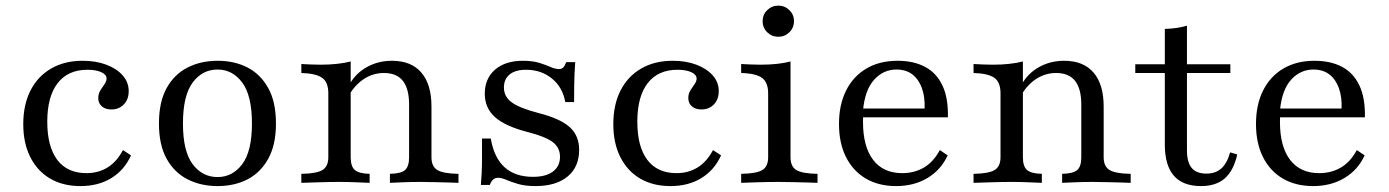

<svg xmlns="http://www.w3.org/2000/svg" viewBox="-20 -639 4854 671"><path d="M261.3 11.3Q200 11.3 155.2 -14.9Q110.5 -41.1 85.9 -89.9Q61.3 -138.7 61.3 -204.8Q61.3 -273.4 86.7 -323Q112.1 -372.6 158.9 -399.6Q205.6 -426.6 268.5 -426.6Q315.3 -426.6 351.6 -412.9Q387.9 -399.2 408.9 -375.4Q429.8 -351.6 429.8 -320.2Q429.8 -291.9 412.9 -274.2Q396 -256.5 369.4 -256.5Q348.4 -256.5 335.9 -267.3Q323.4 -278.2 323.4 -296Q323.4 -311.3 330.6 -323Q337.9 -334.7 345.2 -344.8Q352.4 -354.8 352.4 -364.5Q352.4 -378.2 333.9 -386.7Q315.3 -395.2 285.5 -395.2Q217.7 -395.2 181.5 -348.4Q145.2 -301.6 145.2 -213.7Q145.2 -126.6 180.2 -80.2Q215.3 -33.9 282.3 -33.9Q323.4 -33.9 355.6 -53.6Q387.9 -73.4 409.7 -114.5L437.9 -96Q414.5 -44.4 369 -16.5Q323.4 11.3 261.3 11.3Z M740.3 11.3Q682.3 11.3 635.9 -12.1Q589.5 -35.5 562.5 -83.9Q535.5 -132.3 535.5 -207.3Q535.5 -283.1 562.5 -331.5Q589.5 -379.8 635.9 -403.2Q682.3 -426.6 740.3 -426.6Q799.2 -426.6 844.8 -403.2Q890.3 -379.8 917.3 -331.5Q944.4 -283.1 944.4 -207.3Q944.4 -132.3 917.3 -83.9Q890.3 -35.5 844.8 -12.1Q799.2 11.3 740.3 11.3ZM740.3 -20.2Q792.7 -20.2 826.6 -65.3Q860.5 -110.5 860.5 -207.3Q860.5 -304.8 826.6 -350.4Q792.7 -396 740.3 -396Q687.1 -396 653.2 -350.4Q619.4 -304.8 619.4 -207.3Q619.4 -110.5 653.2 -65.3Q687.1 -20.2 740.3 -20.2Z M1342.7 0V-31.5Q1381.5 -32.3 1395.6 -44.8Q1409.7 -57.3 1409.7 -89.5V-273.4Q1409.7 -329 1387.9 -356.5Q1366.1 -383.9 1321.8 -383.9Q1285.5 -383.9 1254.8 -364.9Q1224.2 -346 1200.8 -308.9L1201.6 -344.4Q1223.4 -383.1 1262.5 -404.8Q1301.6 -426.6 1350 -426.6Q1416.9 -426.6 1452.4 -385.5Q1487.9 -344.4 1487.9 -266.9V-89.5Q1487.9 -57.3 1508.5 -44.8Q1529 -32.3 1582.3 -31.5V0Q1570.2 -0.8 1548 -1.2Q1525.8 -1.6 1500 -2.4Q1474.2 -3.2 1449.2 -3.2Q1417.7 -3.2 1387.9 -2Q1358.1 -0.8 1342.7 0ZM1033.1 0V-31.5Q1086.3 -32.3 1106.9 -44.8Q1127.4 -57.3 1127.4 -89.5V-312.9Q1127.4 -351.6 1106 -366.9Q1084.7 -382.3 1033.1 -383.9V-415.3Q1047.6 -414.5 1064.9 -413.7Q1082.3 -412.9 1101.6 -412.9Q1130.6 -412.9 1156.9 -415.7Q1183.1 -418.5 1205.6 -424.2V-89.5Q1205.6 -57.3 1220.2 -44.8Q1234.7 -32.3 1271.8 -31.5V0Q1251.6 -0.8 1223.4 -2Q1195.2 -3.2 1165.3 -3.2Q1132.3 -3.2 1096.4 -2Q1060.5 -0.8 1033.1 0Z M1851.6 11.3Q1814.5 11.3 1789.5 3.6Q1764.5 -4 1748.4 -10.9Q1732.3 -17.7 1720.2 -17.7Q1700.8 -17.7 1691.9 7.3H1660.5Q1662.1 -11.3 1663.3 -33.5Q1664.5 -55.6 1664.5 -85.5Q1664.5 -115.3 1664.5 -154.8H1695.2Q1706.5 -87.9 1743.5 -54.4Q1780.6 -21 1842.7 -21Q1887.9 -21 1912.5 -39.5Q1937.1 -58.1 1937.1 -91.1Q1937.1 -123.4 1911.3 -142.7Q1885.5 -162.1 1821.8 -178.2Q1744.4 -198.4 1709.3 -230.2Q1674.2 -262.1 1674.2 -311.3Q1674.2 -364.5 1710.1 -395.6Q1746 -426.6 1807.3 -426.6Q1841.1 -426.6 1864.5 -419.4Q1887.9 -412.1 1904.4 -404.8Q1921 -397.6 1933.9 -397.6Q1942.7 -397.6 1948.4 -403.2Q1954 -408.9 1958.9 -421.8H1990.3Q1988.7 -403.2 1987.9 -383.1Q1987.1 -362.9 1986.7 -338.7Q1986.3 -314.5 1986.3 -282.3H1955.6Q1946 -334.7 1908.5 -364.9Q1871 -395.2 1818.5 -395.2Q1781.5 -395.2 1761.3 -379Q1741.1 -362.9 1741.1 -333.1Q1741.1 -301.6 1768.1 -281.5Q1795.2 -261.3 1863.7 -243.5Q1938.7 -224.2 1971.4 -194.4Q2004 -164.5 2004 -115.3Q2004 -55.6 1963.7 -22.2Q1923.4 11.3 1851.6 11.3Z M2323.4 11.3Q2262.1 11.3 2217.3 -14.9Q2172.6 -41.1 2148 -89.9Q2123.4 -138.7 2123.4 -204.8Q2123.4 -273.4 2148.8 -323Q2174.2 -372.6 2221 -399.6Q2267.7 -426.6 2330.6 -426.6Q2377.4 -426.6 2413.7 -412.9Q2450 -399.2 2471 -375.4Q2491.9 -351.6 2491.9 -320.2Q2491.9 -291.9 2475 -274.2Q2458.1 -256.5 2431.5 -256.5Q2410.5 -256.5 2398 -267.3Q2385.5 -278.2 2385.5 -296Q2385.5 -311.3 2392.7 -323Q2400 -334.7 2407.3 -344.8Q2414.5 -354.8 2414.5 -364.5Q2414.5 -378.2 2396 -386.7Q2377.4 -395.2 2347.6 -395.2Q2279.8 -395.2 2243.5 -348.4Q2207.3 -301.6 2207.3 -213.7Q2207.3 -126.6 2242.3 -80.2Q2277.4 -33.9 2344.4 -33.9Q2385.5 -33.9 2417.7 -53.6Q2450 -73.4 2471.8 -114.5L2500 -96Q2476.6 -44.4 2431 -16.5Q2385.5 11.3 2323.4 11.3Z M2570.2 0V-31.5Q2622.6 -32.3 2643.5 -44.4Q2664.5 -56.5 2664.5 -89.5V-312.9Q2664.5 -350 2644 -366.1Q2623.4 -382.3 2570.2 -383.9V-415.3Q2584.7 -414.5 2602.4 -413.7Q2620.2 -412.9 2638.7 -412.9Q2668.5 -412.9 2694.8 -415.7Q2721 -418.5 2742.7 -424.2V-89.5Q2742.7 -56.5 2763.7 -44.4Q2784.7 -32.3 2837.1 -31.5V0Q2825 -0.8 2802.8 -1.2Q2780.6 -1.6 2754.4 -2.4Q2728.2 -3.2 2703.2 -3.2Q2665.3 -3.2 2627 -2Q2588.7 -0.8 2570.2 0ZM2700 -510.5Q2677.4 -510.5 2661.3 -526.2Q2645.2 -541.9 2645.2 -565.3Q2645.2 -587.9 2661.3 -603.6Q2677.4 -619.4 2700 -619.4Q2722.6 -619.4 2738.7 -603.6Q2754.8 -587.9 2754.8 -565.3Q2754.8 -541.9 2738.7 -526.2Q2722.6 -510.5 2700 -510.5Z M3112.1 11.3Q3050.8 11.3 3006 -14.9Q2961.3 -41.1 2936.7 -89.9Q2912.1 -138.7 2912.1 -205.6Q2912.1 -273.4 2937.1 -323Q2962.1 -372.6 3008.1 -399.6Q3054 -426.6 3116.9 -426.6Q3172.6 -426.6 3212.5 -405.6Q3252.4 -384.7 3273.4 -340.7Q3294.4 -296.8 3292.7 -229H2963.7L2962.9 -259.7H3211.3Q3212.9 -300 3202 -330.6Q3191.1 -361.3 3169 -378.6Q3146.8 -396 3112.9 -396Q3066.9 -396 3034.7 -360.1Q3002.4 -324.2 2996 -252.4L2997.6 -250.8Q2996.8 -241.9 2996.4 -232.7Q2996 -223.4 2996 -212.9Q2996 -126.6 3031.5 -80.2Q3066.9 -33.9 3133.1 -33.9Q3175 -33.9 3208.5 -53.2Q3241.9 -72.6 3264.5 -114.5L3291.9 -96Q3268.5 -45.2 3221.4 -16.9Q3174.2 11.3 3112.1 11.3Z M3691.9 0V-31.5Q3730.6 -32.3 3744.8 -44.8Q3758.9 -57.3 3758.9 -89.5V-273.4Q3758.9 -329 3737.1 -356.5Q3715.3 -383.9 3671 -383.9Q3634.7 -383.9 3604 -364.9Q3573.4 -346 3550 -308.9L3550.8 -344.4Q3572.6 -383.1 3611.7 -404.8Q3650.8 -426.6 3699.2 -426.6Q3766.1 -426.6 3801.6 -385.5Q3837.1 -344.4 3837.1 -266.9V-89.5Q3837.1 -57.3 3857.7 -44.8Q3878.2 -32.3 3931.5 -31.5V0Q3919.4 -0.8 3897.2 -1.2Q3875 -1.6 3849.2 -2.4Q3823.4 -3.2 3798.4 -3.2Q3766.9 -3.2 3737.1 -2Q3707.3 -0.8 3691.9 0ZM3382.3 0V-31.5Q3435.5 -32.3 3456 -44.8Q3476.6 -57.3 3476.6 -89.5V-312.9Q3476.6 -351.6 3455.2 -366.9Q3433.9 -382.3 3382.3 -383.9V-415.3Q3396.8 -414.5 3414.1 -413.7Q3431.5 -412.9 3450.8 -412.9Q3479.8 -412.9 3506 -415.7Q3532.3 -418.5 3554.8 -424.2V-89.5Q3554.8 -57.3 3569.4 -44.8Q3583.9 -32.3 3621 -31.5V0Q3600.8 -0.8 3572.6 -2Q3544.4 -3.2 3514.5 -3.2Q3481.5 -3.2 3445.6 -2Q3409.7 -0.8 3382.3 0Z M4177.4 11.3Q4113.7 11.3 4082.3 -25Q4050.8 -61.3 4050.8 -133.9V-383.9H3947.6V-414.5H4050.8V-537.9Q4074.2 -538.7 4093.1 -541.5Q4112.1 -544.4 4128.2 -549.2V-414.5H4279.8V-383.9H4128.2V-112.9Q4128.2 -71.8 4144.8 -52Q4161.3 -32.3 4196 -32.3Q4228.2 -32.3 4248.4 -50.4Q4268.5 -68.5 4279 -106.5L4304 -99.2Q4291.1 -42.7 4260.5 -15.7Q4229.8 11.3 4177.4 11.3Z M4569.4 11.3Q4508.1 11.3 4463.3 -14.9Q4418.5 -41.1 4394 -89.9Q4369.4 -138.7 4369.4 -205.6Q4369.4 -273.4 4394.4 -323Q4419.4 -372.6 4465.3 -399.6Q4511.3 -426.6 4574.2 -426.6Q4629.8 -426.6 4669.8 -405.6Q4709.7 -384.7 4730.6 -340.7Q4751.6 -296.8 4750 -229H4421L4420.2 -259.7H4668.5Q4670.2 -300 4659.3 -330.6Q4648.4 -361.3 4626.2 -378.6Q4604 -396 4570.2 -396Q4524.2 -396 4491.9 -360.1Q4459.7 -324.2 4453.2 -252.4L4454.8 -250.8Q4454 -241.9 4453.6 -232.7Q4453.2 -223.4 4453.2 -212.9Q4453.2 -126.6 4488.7 -80.2Q4524.2 -33.9 4590.3 -33.9Q4632.3 -33.9 4665.7 -53.2Q4699.2 -72.6 4721.8 -114.5L4749.2 -96Q4725.8 -45.2 4678.6 -16.9Q4631.5 11.3 4569.4 11.3Z"/></svg>

Font: Playfair 12pt
Style: Regular
Weight: 400
Designer: Claus Eggers Sørensen
Foundry: Claus Eggers Sørensen
Version: Version 2.000;gftools[0.9.28]